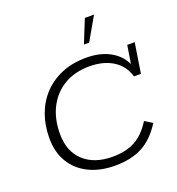

<svg xmlns="http://www.w3.org/2000/svg" viewBox="-144 -915 958 1041"><g transform="rotate(-20 335.5 -394.5)"><path d="M344 10Q257 10 192.5 -22Q128 -54 93 -112.5Q58 -171 58 -251Q58 -326 81 -388.5Q104 -451 148 -497Q192 -543 254 -568.5Q316 -594 394 -594Q484 -594 544.5 -554.5Q605 -515 623 -446L607 -451L628 -583H671L644 -410H604Q585 -475 530 -509.5Q475 -544 394 -544Q311 -544 249.5 -508Q188 -472 154 -406.5Q120 -341 120 -253Q120 -153 181 -96.5Q242 -40 347 -40Q425 -40 478 -69Q531 -98 572 -164L616 -137Q567 -59 502.5 -24.5Q438 10 344 10ZM408 -665 462 -799H515L438 -665Z"/></g></svg>

Font: Rokkitt SemiBold Light
Style: Italic
Weight: 300
Italic angle: -9°
Version: Version 3.103